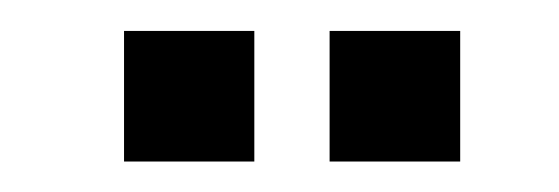

<svg xmlns="http://www.w3.org/2000/svg" viewBox="-20 -761 367 126"><path d="M196.3 -655V-740.7H282V-655ZM61.4 -655V-740.7H146.9V-655Z"/></svg>

Font: Big Shoulders Thin
Style: Regular
Weight: 100
Designer: Patric King
Foundry: XO Type Co
Version: Version 2.002